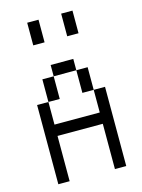

<svg xmlns="http://www.w3.org/2000/svg" viewBox="-129 -949 758 1024"><g transform="rotate(-15 250.0 -437.5)"><path d="M187.5 -750H125V-875H187.5ZM62.5 -437.5H125V-312.5H375V-437.5H437.5V0H375V-250H125V0H62.5ZM125 -562.5H187.5V-437.5H125ZM187.5 -625H312.5V-562.5H187.5ZM312.5 -562.5H375V-437.5H312.5ZM312.5 -875H375V-750H312.5Z"/></g></svg>

Font: ChillBitmapSE 16px
Style: Regular
Weight: 400
Designer: Designed by Warren2060
Foundry: ChillType
Version: Version 1.000